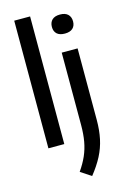

<svg xmlns="http://www.w3.org/2000/svg" viewBox="-151 -874 763 1174"><g transform="rotate(-15 230.0 -287.5)"><path d="M65 0V-808H165.5V0ZM279.5 233 212.5 188.5Q242.5 145.5 260.5 104.5Q278.5 63.5 286.8 17.5Q295 -28.5 295 -86V-544H395.5V-91.5Q395.5 -26.5 384 27.8Q372.5 82 346.8 131.5Q321 181 279.5 233ZM344.5 -651.5Q311.5 -651.5 294.5 -667.2Q277.5 -683 277.5 -711Q277.5 -739.5 294.5 -755.8Q311.5 -772 344.5 -772Q377.5 -772 394.5 -755.8Q411.5 -739.5 411.5 -711Q411.5 -683 394.5 -667.2Q377.5 -651.5 344.5 -651.5Z"/></g></svg>

Font: Encode Sans SmCnd Md
Style: Regular
Weight: 500
Width: 4
Designer: Multiple Designers
Foundry: Impallari Type
Version: Version 3.002; ttfautohint (v1.8.3) -l 8 -r 50 -G 200 -x 14 